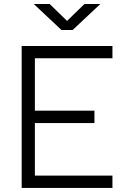

<svg xmlns="http://www.w3.org/2000/svg" viewBox="-20 -918 626 938"><path d="M85.9 0H529.3V-60.1H150.4V-316.9H441.4V-377.4H150.4V-633.3H529.3V-693.4H85.9ZM280.3 -771.5H335L470.2 -898.4H392.6L307.6 -815.9L222.7 -898.4H145Z"/></svg>

Font: Cascadia Mono NF Light
Style: Regular
Weight: 300
Monospace: yes
Designer: Aaron Bell
Foundry: Saja Typeworks
Version: Version 2404.023